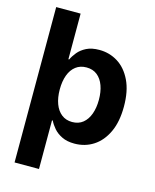

<svg xmlns="http://www.w3.org/2000/svg" viewBox="-134 -818 899 1112"><g transform="rotate(15 315.0 -262.0)"><path d="M368.3 9.1Q323.9 9.1 293.1 -6Q262.3 -21 243.1 -43.2Q223.9 -65.4 213.5 -87.4H208.8V204.1H62.4V-727.5H208.8V-454H213.5Q223.6 -475.8 242.3 -498.7Q261 -521.5 291.9 -537.1Q322.7 -552.7 369.1 -552.7Q429.8 -552.7 480 -521.5Q530.1 -490.2 560.3 -427.7Q590.5 -365.3 590.5 -272Q590.5 -181.1 561.2 -118.5Q531.9 -55.8 481.6 -23.3Q431.4 9.1 368.3 9.1ZM323.2 -108.3Q361.5 -108.3 387.5 -129.3Q413.5 -150.3 426.9 -187.4Q440.3 -224.6 440.3 -272.5Q440.3 -320.4 427 -357.1Q413.7 -393.8 387.7 -414.6Q361.8 -435.4 323.2 -435.4Q285.5 -435.4 259.3 -415.2Q233 -395.1 219.4 -358.7Q205.7 -322.2 205.7 -272.5Q205.7 -223.3 219.5 -186.4Q233.2 -149.5 259.6 -128.9Q286 -108.3 323.2 -108.3Z"/></g></svg>

Font: Inter Variable LoSnoCo
Style: Regular
Weight: 400
Designer: Rasmus Andersson
Foundry: rsms
Version: Version 4.000;git-a52131595; featfreeze: case,dlig,ss01,ss02